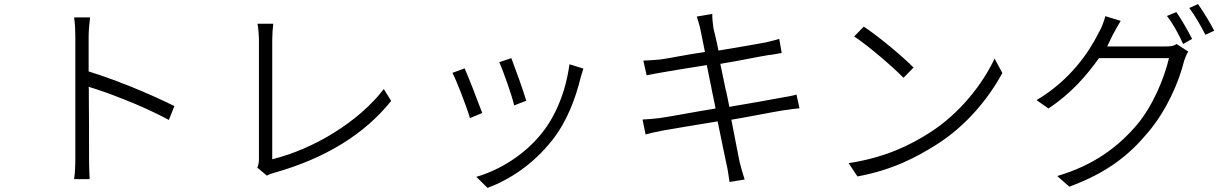

<svg xmlns="http://www.w3.org/2000/svg" viewBox="-20 -852 6010 938"><path d="M415 -87V-107V-109V-122V-125V-133C415 -188 415 -283 414 -382V-395V-408C414 -411 414 -413 414 -415L413 -428C459 -414 514 -395 569 -373L579 -369C583 -368 586 -367 589 -365L599 -361L609 -357C614 -355 619 -353 624 -351L634 -347C635 -346 637 -346 639 -345L648 -341C706 -316 761 -290 805 -266L832 -334C775 -362 698 -397 619 -429L609 -433L599 -437L590 -440C580 -444 570 -448 560 -452L550 -456C502 -474 455 -490 413 -503V-670C413 -698 416 -737 420 -767H342C347 -737 348 -697 348 -670V-82C348 -46 347 -7 342 23H418C416 -9 415 -55 415 -87Z M1320 -8C1572 -79 1762 -198 1891 -359L1855 -417C1731 -255 1510 -123 1310 -74V-654C1310 -681 1312 -714 1315 -736H1238C1242 -718 1245 -678 1245 -654V-77C1245 -58 1243 -48 1237 -33L1284 6C1298 -2 1310 -5 1320 -8Z M2551 -360C2545 -381 2531 -422 2517 -462L2513 -473C2499 -512 2485 -549 2478 -568L2419 -548C2439 -505 2482 -382 2492 -337L2551 -360ZM2677 -166C2749 -257 2791 -367 2818 -478C2822 -490 2824 -499 2830 -517L2762 -538C2745 -410 2697 -287 2625 -199C2543 -97 2424 -22 2307 12L2362 66C2473 24 2584 -49 2677 -166ZM2336 -300C2328 -322 2313 -360 2298 -399L2294 -410C2277 -454 2259 -497 2250 -518L2190 -496C2209 -463 2261 -327 2276 -275L2336 -300Z M3618 25C3609 -3 3600 -33 3593 -62C3588 -83 3573 -167 3553 -267C3653 -284 3745 -303 3801 -312C3839 -318 3866 -321 3886 -323L3871 -390C3851 -384 3829 -380 3787 -373C3739 -364 3646 -347 3543 -330C3540 -348 3536 -366 3532 -385L3528 -405C3526 -410 3525 -415 3524 -420L3522 -430C3514 -468 3506 -506 3499 -540C3597 -556 3689 -576 3735 -583C3761 -585 3787 -592 3799 -593L3787 -662C3771 -657 3751 -652 3722 -645C3678 -637 3589 -621 3490 -605C3479 -663 3466 -708 3465 -718C3462 -740 3459 -765 3460 -784L3384 -771C3390 -751 3397 -732 3402 -707C3404 -696 3413 -652 3424 -598C3329 -585 3242 -565 3202 -561C3170 -558 3147 -557 3123 -556L3139 -484C3167 -490 3185 -493 3213 -498C3252 -505 3337 -519 3433 -534C3439 -506 3445 -476 3451 -445L3453 -436C3456 -418 3460 -399 3464 -381L3466 -371C3466 -368 3467 -365 3468 -362L3470 -352C3472 -342 3474 -332 3476 -322C3360 -303 3253 -282 3202 -275C3176 -272 3142 -269 3119 -268L3134 -195C3156 -201 3179 -207 3217 -214C3266 -223 3371 -240 3486 -259C3506 -158 3525 -72 3529 -51C3536 -22 3539 4 3544 37L3618 25Z M4443 -522C4389 -577 4271 -675 4200 -722L4153 -674C4228 -624 4344 -523 4394 -472L4443 -522ZM4556 -146C4705 -241 4810 -373 4877 -495L4839 -566C4782 -444 4671 -298 4519 -202C4425 -142 4303 -82 4126 -55L4169 10C4341 -22 4456 -83 4556 -146Z M5912 -702C5893 -739 5859 -795 5833 -832L5790 -813C5818 -776 5847 -725 5869 -682L5912 -702ZM5804 -662C5783 -703 5752 -757 5727 -793L5681 -774C5711 -736 5740 -682 5760 -637L5804 -662ZM5590 -207C5681 -315 5740 -453 5765 -555C5770 -570 5777 -587 5785 -600L5728 -637C5713 -626 5696 -625 5669 -625H5389C5399 -645 5407 -663 5415 -679C5425 -697 5440 -726 5455 -750L5380 -773C5374 -749 5362 -718 5353 -702C5351 -699 5350 -696 5348 -693L5345 -687C5299 -596 5207 -459 5044 -363L5102 -322C5213 -395 5289 -484 5349 -568H5691C5669 -474 5614 -337 5535 -243C5443 -135 5325 -45 5145 8L5204 60C5392 -9 5499 -97 5590 -207Z"/></svg>

Font: Glow Sans SC Normal
Style: Regular
Weight: 400
Designer: Ryoko NISHIZUKA (kana, bopomofo & ideographs); Paul D. Hunt (Latin, Greek & Cyrillic); Sandoll Communications, Soo-young
Version: Version 0.93